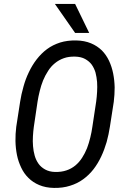

<svg xmlns="http://www.w3.org/2000/svg" viewBox="-20 -921 627 951"><path d="M352.1 -757.8H421.9L352.1 -901.4H252ZM524.4 -293.5 543.5 -416.5C546.4 -439.9 547.9 -463.9 547.9 -487.8C547.4 -511.7 544.9 -534.7 540.5 -557.1C536.1 -579.1 529.3 -600.1 520 -620.1C510.7 -639.6 499 -656.7 484.4 -671.4C469.2 -686 451.7 -697.8 430.7 -706.5C409.7 -715.3 385.3 -720.2 357.4 -720.7C328.6 -721.2 301.8 -717.8 277.8 -710.4C253.9 -702.6 231.9 -691.9 212.9 -677.7C193.8 -663.6 176.8 -646.5 161.6 -627C146.5 -607.4 133.8 -586.4 123 -563.5C111.8 -540.5 103 -516.6 96.2 -491.7C88.9 -466.8 83.5 -441.4 79.6 -416.5L60.5 -293C57.6 -269.5 56.2 -246.1 56.6 -222.2C57.1 -198.2 59.6 -175.3 64 -153.3C68.4 -131.3 75.7 -110.4 85 -90.8C94.2 -71.3 106 -54.2 121.1 -39.6C135.7 -24.9 153.3 -13.2 174.3 -4.4C195.3 4.4 219.2 9.3 247.1 9.8C276.4 10.3 303.2 6.8 327.1 -1C351.1 -8.3 373 -19 392.1 -33.2C411.1 -46.9 428.2 -63.5 443.4 -83C458 -102.1 470.7 -123 481.4 -146C492.2 -168.9 501 -192.9 508.3 -217.8C515.1 -242.7 520.5 -268.1 524.4 -293.5ZM456.5 -418.5 437.5 -293C435.1 -275.4 431.6 -257.8 427.2 -239.7C422.9 -221.7 417.5 -204.1 411.1 -187C404.3 -169.9 396 -154.3 386.7 -139.6C377.4 -125 366.2 -112.3 353.5 -101.6C340.3 -90.8 325.7 -82.5 309.1 -77.1C292.5 -71.3 273.4 -68.8 252.4 -69.3C232.9 -69.8 216.8 -74.2 203.6 -81.5C190.4 -88.9 179.2 -98.1 170.9 -109.9C162.6 -121.6 156.2 -134.8 151.9 -149.9C147.5 -165 145 -180.7 143.6 -196.8C142.1 -212.9 142.1 -229.5 143.1 -246.1C144 -262.2 145.5 -277.8 147.5 -292.5L166 -417.5C168.5 -434.6 172.4 -452.1 176.8 -470.2C181.2 -488.3 186.5 -505.4 193.4 -522.5C200.2 -539.1 208.5 -554.7 218.3 -569.8C227.5 -584.5 238.8 -597.2 252 -607.9C265.1 -618.7 279.8 -627 296.4 -632.8C312.5 -638.7 331.1 -641.1 352.1 -640.6C371.6 -640.1 388.2 -636.2 401.4 -628.9C414.6 -621.6 425.8 -612.3 434.1 -601.1C442.4 -589.4 448.7 -576.2 453.1 -561.5C457 -546.4 459.5 -530.8 460.9 -514.6C461.9 -498.5 461.9 -481.9 460.9 -465.8C460 -449.2 458.5 -433.6 456.5 -418.5Z"/></svg>

Font: Roboto Condensed
Style: Italic
Weight: 400
Designer: Google
Version: Version 1.000;PS 001.000;hotconv 1.0.88;makeotf.lib2.5.64775